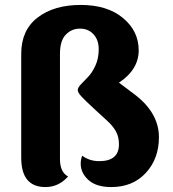

<svg xmlns="http://www.w3.org/2000/svg" viewBox="-20 -747 700 778"><path d="M624 -191Q624 -104 571 -46.5Q518 11 431 11Q370 11 338.5 -17.5Q307 -46 307 -84Q307 -100 313 -116Q343 -94 382 -94Q462 -94 462 -162Q462 -193 449.5 -215Q437 -237 415 -257Q393 -277 360 -307.5Q327 -338 311 -355Q295 -372 295 -382Q295 -392 308.5 -406Q322 -420 337.5 -436Q353 -452 366.5 -481Q380 -510 380 -547.5Q380 -585 359 -608Q338 -631 304 -631Q270 -631 246.5 -606.5Q223 -582 223 -529V-103Q223 -49 256 -32Q218 11 164 11Q66 11 66 -108V-529Q66 -625 132.5 -676Q199 -727 307 -727Q415 -727 478.5 -674Q542 -621 542 -543Q542 -465 462 -412L518 -370Q624 -293 624 -191Z"/></svg>

Font: Laila
Style: Bold
Weight: 700
Designer: Hitesh Malaviya
Foundry: Indian Type Foundry
Version: Version 1.302;PS 1.0;hotconv 1.0.78;makeotf.lib2.5.61930; tt